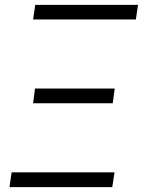

<svg xmlns="http://www.w3.org/2000/svg" viewBox="-20 -770 630 790"><path d="M125 -750H547.9L539.1 -689.9H116.2ZM124 -405.8H452.1L443.8 -345.2H116.2ZM27.8 -61H451.2L441.9 0H19Z"/></svg>

Font: Oakes Grotesk
Style: Light Italic
Weight: 300
Designer: Samuel Oakes
Foundry: Samuel Oakes
Version: Version 1.0 | wf-rip DC20170320